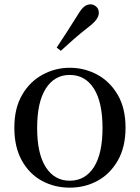

<svg xmlns="http://www.w3.org/2000/svg" viewBox="-20 -849 644 884"><path d="M301 15Q231 15 173 -16.5Q115 -48 80.5 -110Q46 -172 46 -261Q46 -351 82 -412.5Q118 -474 176.5 -505.5Q235 -537 301 -537Q369 -537 427.5 -505.5Q486 -474 522 -412.5Q558 -351 558 -261Q558 -172 522.5 -110Q487 -48 429 -16.5Q371 15 301 15ZM301 -17Q372 -17 412 -79Q452 -141 452 -260Q452 -379 412 -441.5Q372 -504 301 -504Q231 -504 191 -441.5Q151 -379 151 -260Q151 -141 191 -79Q231 -17 301 -17ZM241 -630Q264 -665 287.5 -701Q311 -737 337 -779Q353 -806 366.5 -817.5Q380 -829 397 -829Q411 -829 423 -818.5Q435 -808 435 -790Q435 -775 424 -759.5Q413 -744 387 -724Q351 -696 320 -669Q289 -642 260 -615Z"/></svg>

Font: Noto Serif TC ExtraLight Medium
Style: Regular
Weight: 500
Version: Version 2.002-H1;hotconv 1.1.0;makeotfexe 2.6.0